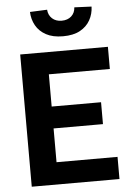

<svg xmlns="http://www.w3.org/2000/svg" viewBox="-60 -944 671 988"><g transform="rotate(-5 275.5 -450.0)"><path d="M63.4 0V-683H516.5V-568.5H201.4V-402H456.5V-288.9H201.4V-114.5H516.5V0ZM291.4 -757.1Q238.7 -757.1 204 -776.1Q169.3 -795 151.6 -826.7Q133.9 -858.4 132.6 -896.6L221.4 -900.4Q223.4 -872.2 242.4 -854.8Q261.4 -837.5 291.4 -837.5Q322.4 -837.5 341.5 -854.8Q360.6 -872.2 362 -900.4L450.8 -896.6Q449.6 -858.4 431.8 -826.7Q414.1 -795 379.6 -776.1Q345.1 -757.1 291.4 -757.1Z"/></g></svg>

Font: Cairo
Style: Regular
Weight: 400
Designer: Mohamed Gaber, Accademia di Belle Arti di Urbino
Foundry: Kief Type Foundry, Accademia di Belle Arti di Urbino
Version: Version 3.120